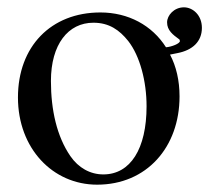

<svg xmlns="http://www.w3.org/2000/svg" viewBox="-20 -494 585 524"><path d="M380 -204C380 -88 336 -18 262 -18C226 -18 194 -36 172 -68C135 -122 119 -194 119 -273C119 -373 166 -432 235 -432C278 -432 306 -412 330 -382C362 -341 380 -272 380 -204ZM471 -382C471 -375 448 -366 433 -365C395 -425 330 -460 254 -460C119 -460 29 -367 29 -228C29 -89 124 10 245 10C380 10 470 -92 470 -231C470 -274 461 -313 444 -345L464 -349C506 -357 531 -381 531 -418C531 -453 506 -474 482 -474C455 -474 436 -452 436 -433C436 -411 452 -399 470 -386Z"/></svg>

Font: XITS
Style: Regular
Weight: 400
Designer: MicroPress Inc., with final additions and corrections provided by Coen Hoffman, Elsevier (retired)
Version: Version 1.302